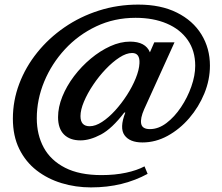

<svg xmlns="http://www.w3.org/2000/svg" viewBox="-20 -637 966 835"><path d="M375.5 178Q309 178 248 159.5Q187 141 139.2 104Q91.5 67 63.8 10.8Q36 -45.5 36 -121Q36 -199.5 63.8 -272.8Q91.5 -346 141.8 -408.5Q192 -471 260.2 -518Q328.5 -565 410 -591Q491.5 -617 581.5 -617Q679.5 -617 749.2 -582.2Q819 -547.5 856 -487.2Q893 -427 893 -351.5Q893 -290 868.8 -230.8Q844.5 -171.5 803 -123.2Q761.5 -75 709 -46.2Q656.5 -17.5 599.5 -17.5Q544 -17.5 521.5 -49Q499 -80.5 525 -147.5H520.5Q467 -77.5 419 -52Q371 -26.5 330 -26.5Q284 -26.5 258.2 -52.2Q232.5 -78 232.5 -127.5Q232.5 -171 251.2 -217.2Q270 -263.5 302.2 -306Q334.5 -348.5 375 -382.2Q415.5 -416 459.5 -436Q503.5 -456 545.5 -456Q613 -456 632 -409.5L651 -453H739L607 -162Q589.5 -122.5 594 -99Q598.5 -75.5 632 -75.5Q669 -75.5 704 -102Q739 -128.5 767.2 -170.8Q795.5 -213 812.2 -260.8Q829 -308.5 829 -351Q829 -416 796.5 -462.8Q764 -509.5 705.5 -534.5Q647 -559.5 569.5 -559.5Q477 -559.5 398.8 -522.5Q320.5 -485.5 262.5 -422.8Q204.5 -360 172.2 -282Q140 -204 140 -122.5Q140 -51 170.2 4.8Q200.5 60.5 263 92.5Q325.5 124.5 421.5 124.5Q480 124.5 527.8 114.2Q575.5 104 608.5 86.5L622 119Q570 147.5 508.5 162.8Q447 178 375.5 178ZM370 -88Q395 -88 423.8 -106.8Q452.5 -125.5 480.5 -156.2Q508.5 -187 532 -223.5Q555.5 -260 570.2 -296.2Q585 -332.5 586.5 -361.5Q589 -406.5 554.5 -406.5Q529.5 -406.5 499.5 -387Q469.5 -367.5 439.5 -336Q409.5 -304.5 384.8 -267.5Q360 -230.5 345 -194.8Q330 -159 330 -132Q330 -88 370 -88Z"/></svg>

Font: Libre Caslon Text Medium Italic
Style: Regular
Weight: 500
Italic angle: -22.583°
Designer: Pablo Impallari, Rodrigo Fuenzalida, Katja Schimmel
Foundry: Pablo Impallari, Rodrigo Fuenzalida
Version: Version 2.000